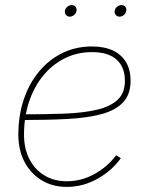

<svg xmlns="http://www.w3.org/2000/svg" viewBox="-20 -733 581 761"><path d="M244.6 7.8Q188 7.8 144.8 -18.6Q101.6 -44.9 77.1 -91.6Q52.7 -138.2 52.7 -199.2Q52.7 -274.4 74 -338.1Q95.2 -401.9 134.5 -449.2Q173.8 -496.6 227.1 -522.7Q280.3 -548.8 344.2 -548.8Q394 -548.8 428.2 -532.5Q462.4 -516.1 480 -485.8Q497.6 -455.6 497.6 -413.6Q497.6 -358.4 467.5 -326.9Q437.5 -295.4 381.8 -280.5Q326.2 -265.6 247.3 -261.5Q168.5 -257.3 71.8 -257.3V-279.8Q162.6 -279.8 236.8 -282.7Q311 -285.6 364.3 -298.1Q417.5 -310.5 446.3 -337.6Q475.1 -364.7 475.1 -412.6Q475.1 -467.3 442.1 -496.8Q409.2 -526.4 344.2 -526.4Q285.6 -526.4 236.3 -501.7Q187 -477.1 150.9 -432.9Q114.7 -388.7 95 -329.1Q75.2 -269.5 75.2 -199.2Q75.2 -143.6 96.7 -102.1Q118.2 -60.5 156.2 -37.6Q194.3 -14.6 244.6 -14.6Q303.2 -14.6 355.2 -43.7Q407.2 -72.8 440.4 -117.7L459 -106Q423.3 -56.2 366 -24.2Q308.6 7.8 244.6 7.8ZM453.6 -667Q444.3 -667 438.7 -673.8Q433.1 -680.7 434.6 -689.9Q436 -699.7 444.1 -706.3Q452.1 -712.9 461.4 -712.9Q471.2 -712.9 476.6 -706.3Q481.9 -699.7 480.5 -689.9Q479 -680.7 471.2 -673.8Q463.4 -667 453.6 -667ZM256.3 -667Q247.1 -667 241.5 -673.8Q235.8 -680.7 237.3 -689.9Q238.8 -699.7 246.8 -706.3Q254.9 -712.9 264.2 -712.9Q273.9 -712.9 279.3 -706.3Q284.7 -699.7 283.2 -689.9Q281.7 -680.7 273.9 -673.8Q266.1 -667 256.3 -667Z"/></svg>

Font: Inter 17pt Thin
Style: Italic
Weight: 250
Italic angle: -9.3988°
Version: Version 4.001;git-66647c0bb